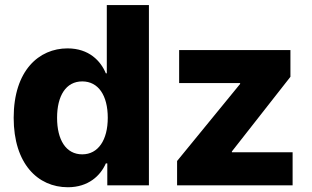

<svg xmlns="http://www.w3.org/2000/svg" viewBox="-20 -748 1258 775"><path d="M253.9 7.8C336.9 7.8 385.7 -39.1 407.2 -88.4H413.1V0H581.1V-727.5H411.1V-452.1H407.2C386.7 -501.5 339.8 -552.7 252.4 -552.7C137.7 -552.7 35.2 -463.9 35.2 -272.5C35.2 -87.4 132.3 7.8 253.9 7.8ZM694.8 0H1161.1V-133.3H916V-136.7L1152.3 -438V-545.9H703.1V-412.6H949.2V-409.2L694.8 -98.1ZM312 -125C246.1 -125 210.4 -183.6 210.4 -272.5C210.4 -361.3 246.1 -419.4 312 -419.4C377 -419.4 415 -362.8 415 -272.5C415 -183.1 376.5 -125 312 -125Z"/></svg>

Font: Inter ExtraBold
Style: Regular
Weight: 800
Designer: Rasmus Andersson
Foundry: rsms
Version: Version 4.001;git-9221beed3